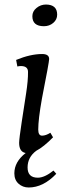

<svg xmlns="http://www.w3.org/2000/svg" viewBox="-20 -663 296 843"><path d="M146 117.2Q175.8 117.2 214.8 85.9L227.1 100.1Q169.9 160.2 106 160.2Q80.1 160.2 61.5 143.6Q43 127 43 98.1Q43 47.4 92.8 8.8Q64 3.9 64 -36.1Q64.5 -56.2 75.2 -126.5Q85.9 -196.8 94.7 -253.4Q103.5 -310.1 103 -347.2Q103 -373 71.8 -373Q64 -373 56.2 -371.1L50.8 -399.9Q113.8 -425.8 165 -425.8Q195.8 -425.8 195.8 -403.8Q195.8 -391.1 164.1 -230Q147.9 -139.2 147.9 -94.2Q147.9 -67.4 164.6 -67.4Q181.2 -67.4 201.2 -80.1L212.9 -60.1Q171.9 -18.1 139.2 -1Q101.1 27.3 101.1 72.3Q101.1 117.2 146 117.2ZM182.1 -643.1Q231 -642.6 231 -598.6Q231 -577.1 213.9 -562.5Q196.8 -547.9 172.9 -547.9Q122.1 -547.9 122.1 -591.8Q122.1 -613.3 140.1 -627.9Q158.2 -643.1 182.1 -643.1Z"/></svg>

Font: Unna-Italic
Style: Italic
Weight: 400
Italic angle: -8°
Designer: Jorge de Buen U.
Foundry: Omnibus-Type
Version: Version 2.006;PS 002.006;hotconv 1.0.70;makeotf.lib2.5.58329